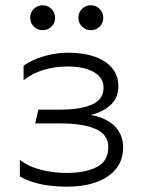

<svg xmlns="http://www.w3.org/2000/svg" viewBox="-20 -695 535 725"><path d="M232 10Q198 10 166.8 6Q135.5 2 107.5 -6.5Q79.5 -15 55 -29V-91Q92 -64 138 -53Q184 -42 231 -42Q303 -42 346 -64.5Q389 -87 389 -140Q389 -186 342 -207.5Q295 -229 208 -229H113L125 -281H207Q282 -281 326.5 -299.8Q371 -318.5 371 -364Q371 -390 354 -407.8Q337 -425.5 306.2 -434.8Q275.5 -444 235 -444Q188 -444 145 -431.2Q102 -418.5 69 -392V-447Q101.5 -469.5 146.2 -482.8Q191 -496 238 -496Q295 -496 337.5 -481Q380 -466 403.5 -437.8Q427 -409.5 427 -369Q427 -328 400.2 -301Q373.5 -274 323 -261Q382.5 -250 413.8 -217.8Q445 -185.5 445 -139Q445 -90.5 418 -57.2Q391 -24 343 -7Q295 10 232 10ZM141 -581Q121.5 -581 107.8 -594.8Q94 -608.5 94 -628Q94 -641 100.2 -651.8Q106.5 -662.5 117.2 -668.8Q128 -675 141 -675Q160.5 -675 174.2 -661.2Q188 -647.5 188 -628Q188 -615 181.8 -604.2Q175.5 -593.5 164.8 -587.2Q154 -581 141 -581ZM323 -581Q303.5 -581 289.8 -594.8Q276 -608.5 276 -628Q276 -641 282.2 -651.8Q288.5 -662.5 299.2 -668.8Q310 -675 323 -675Q342.5 -675 356.2 -661.2Q370 -647.5 370 -628Q370 -615 363.8 -604.2Q357.5 -593.5 346.8 -587.2Q336 -581 323 -581Z"/></svg>

Font: Geologica-Sharp
Style: Regular
Weight: 100
Designer: Sindre Bremnes, Frode Helland
Foundry: Monokrom Skriftforlag AS
Version: Version 1.010;gftools[0.9.28]